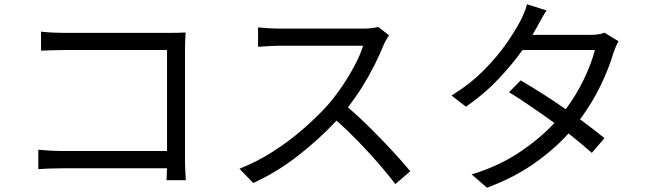

<svg xmlns="http://www.w3.org/2000/svg" viewBox="-20 -834 3040 898"><path d="M159.2 -133.8Q178.7 -131.8 208.5 -129.9Q238.3 -127.9 270 -127.9H761.2V-600.1H282.2Q254.4 -600.1 221.9 -598.9Q189.5 -597.7 171.9 -597.2V-686Q196.8 -683.1 226.8 -681.6Q256.8 -680.2 280.8 -680.2H773.9Q792 -680.2 812.5 -680.7Q833 -681.2 848.1 -682.1Q847.2 -664.6 846.2 -643.3Q845.2 -622.1 845.2 -604V-87.9Q845.2 -61 846.7 -32Q848.1 -2.9 849.1 8.8H758.8L761.2 -46.9H272Q241.2 -46.9 210.2 -45.7Q179.2 -44.4 159.2 -43Z M1799.8 -668.9Q1795.4 -663.1 1787.4 -649.4Q1779.3 -635.7 1774.9 -625Q1757.8 -582 1732.2 -531Q1706.5 -480 1674.6 -428.5Q1642.6 -377 1606.9 -332Q1659.7 -287.1 1714.6 -232.4Q1769.5 -177.7 1818.1 -125Q1866.7 -72.3 1898.9 -33.2L1829.1 26.9Q1795.4 -17.6 1750.7 -69.1Q1706.1 -120.6 1655.5 -172.6Q1605 -224.6 1554.2 -270Q1473.6 -183.6 1374.3 -106Q1274.9 -28.3 1164.1 22L1100.1 -44.9Q1180.7 -76.7 1255.4 -124.3Q1330.1 -171.9 1395.3 -228.3Q1460.4 -284.7 1512.2 -341.8Q1545.9 -380.4 1579.3 -429.4Q1612.8 -478.5 1639.2 -528.6Q1665.5 -578.6 1678.2 -620.1Q1668.9 -620.1 1639.6 -620.1Q1610.4 -620.1 1569.1 -620.1Q1527.8 -620.1 1482.7 -620.1Q1437.5 -620.1 1396.5 -620.1Q1355.5 -620.1 1326.2 -620.1Q1296.9 -620.1 1288.1 -620.1Q1270.5 -620.1 1249 -618.9Q1227.5 -617.7 1210 -616.7Q1192.4 -615.7 1187 -615.2V-706.1Q1193.8 -705.1 1212.4 -703.6Q1231 -702.1 1252 -701.2Q1272.9 -700.2 1288.1 -700.2Q1297.9 -700.2 1327.4 -700.2Q1356.9 -700.2 1397.5 -700.2Q1438 -700.2 1482.2 -700.2Q1526.4 -700.2 1566.7 -700.2Q1606.9 -700.2 1635.7 -700.2Q1664.6 -700.2 1673.8 -700.2Q1723.6 -700.2 1749 -708Z M2536.1 -785.2Q2523.4 -765.6 2511 -743.2Q2498.5 -720.7 2491.2 -707L2470.2 -670.9H2741.2Q2782.7 -670.9 2807.1 -681.2L2873 -641.1Q2866.2 -630.4 2859.9 -614.7Q2853.5 -599.1 2849.1 -586.9Q2829.6 -518.1 2789.8 -435.3Q2750 -352.5 2692.9 -275.9Q2724.6 -252.9 2753.9 -230.2Q2783.2 -207.5 2807.1 -188L2748 -119.1Q2725.6 -139.2 2697.8 -162.1Q2669.9 -185.1 2639.2 -210Q2572.3 -135.7 2478.5 -69.6Q2384.8 -3.4 2257.8 43.9L2186 -18.1Q2313 -57.1 2409.2 -121.6Q2505.4 -186 2573.2 -258.8Q2519 -297.9 2464.1 -335.4Q2409.2 -373 2360.8 -402.8L2415 -458Q2517.1 -398.9 2626 -323.2Q2674.8 -388.2 2710.9 -463.4Q2747.1 -538.6 2762.2 -600.1H2423.8Q2376 -532.7 2309.6 -462.6Q2243.2 -392.6 2159.2 -335L2091.8 -387.2Q2178.2 -440.4 2241.5 -504.2Q2304.7 -567.9 2347.2 -628.7Q2389.6 -689.5 2413.1 -734.9Q2420.4 -748.5 2430.4 -771.5Q2440.4 -794.4 2444.8 -814Z"/></svg>

Font: Source Han Sans CN
Style: Regular
Weight: 400
Designer: Ryoko NISHIZUKA  (kana, bopomofo & ideographs); Paul D. Hunt (Latin, Greek & Cyrillic); Sandoll Communications , Soo-you
Foundry: Adobe
Version: Version 2.004;hotconv 1.0.118;makeotfexe 2.5.65603